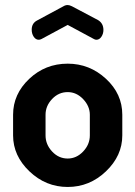

<svg xmlns="http://www.w3.org/2000/svg" viewBox="-20 -734 538 763"><path d="M249 -635 145 -579Q139 -576 134 -576Q122 -576 114 -588Q106 -600 106 -616Q106 -642 128 -653L232 -709Q240 -714 249 -714Q256 -714 266 -709L370 -654Q391 -641 391 -615Q391 -600 383 -588Q375 -576 363 -576Q358 -576 353 -579ZM249 -481Q336 -481 401 -421Q466 -361 466 -278V-196Q466 -115 401 -53Q336 9 249 9Q162 9 97 -53Q32 -115 32 -196V-278Q32 -360 96 -420.5Q160 -481 249 -481ZM337 -196V-278Q337 -312 310.5 -340Q284 -368 249 -368Q213 -368 187 -340.5Q161 -313 161 -278V-196Q161 -160 187 -132Q213 -104 249 -104Q284 -104 310.5 -132Q337 -160 337 -196Z"/></svg>

Font: Dosis
Style: Bold
Weight: 700
Designer: Edgar Tolentino, Pablo Impallari, Igino Marini
Foundry: Edgar Tolentino, Pablo Impallari, Igino Marini
Version: Version 1.007